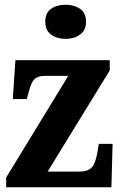

<svg xmlns="http://www.w3.org/2000/svg" viewBox="-20 -790 511 810"><path d="M6 0V-41L268 -470H170Q140 -470 125.5 -456Q111 -442 101 -401L93 -372H34L45 -536H443V-493L181 -66H313Q350 -66 366.5 -83Q383 -100 391 -148L397 -183H455L450 0ZM257 -626Q220 -626 195.5 -644Q171 -662 171 -698Q171 -736 195.5 -753Q220 -770 257 -770Q292 -770 317.5 -753Q343 -736 343 -698Q343 -662 317.5 -644Q292 -626 257 -626Z"/></svg>

Font: Noto Serif Lao Condensed ExtraBold
Style: Regular
Weight: 800
Width: 3
Designer: Monotype Design Team
Foundry: Monotype Imaging Inc.
Version: Version 2.003; ttfautohint (v1.8.4.7-5d5b)